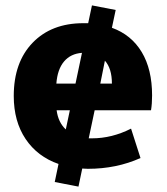

<svg xmlns="http://www.w3.org/2000/svg" viewBox="-20 -616 620 712"><path d="M284 -420Q242 -417 217.5 -388Q193 -359 189 -306H260ZM369 -391 352 -306H395Q395 -362 369 -391ZM239 -207H190Q196 -162 224 -136ZM331 -207 309 -103H321Q395 -103 466 -139L501 -30Q412 10 306 10Q302 10 295 9.5Q288 9 285 9L271 76L183 59L197 -8Q119 -35 75 -100.5Q31 -166 31 -260Q31 -385 101 -457.5Q171 -530 289 -530H307L321 -596L409 -579L395 -513Q467 -487 505.5 -423Q544 -359 544 -262Q544 -231 540 -207Z"/></svg>

Font: M PLUS 1p ExtraBold
Style: Regular
Weight: 800
Version: Version 1.062